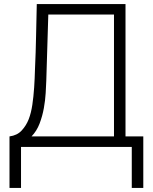

<svg xmlns="http://www.w3.org/2000/svg" viewBox="-20 -727 755 950"><path d="M27 203V-52Q65 -57 87.5 -81.5Q110 -106 122 -137Q134 -168 140 -208.5Q146 -249 149 -294.5Q152 -340 153 -382Q157 -468 158.5 -549Q160 -630 162 -707H601V-52H689V203H632V0H84V203ZM136 -52H544V-655H219L209 -327Q208 -302 206 -266.5Q204 -231 197 -192Q190 -153 176 -116Q162 -79 136 -52Z"/></svg>

Font: Onest ExtraLight
Style: Regular
Weight: 250
Designer: Dmitri Voloshin, Andrey Kudryavtsev
Foundry: Dmitri Voloshin, Andrey Kudryavtsev
Version: Version 1.000;gftools[0.9.33]